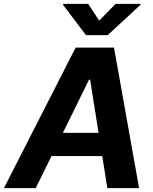

<svg xmlns="http://www.w3.org/2000/svg" viewBox="-58 -974 793 994"><path d="M127 0H-37.6L333.5 -727.5H532.2L662.1 0H497.6L408.7 -561.5H402.8ZM164.6 -286.1H553.7L533.2 -166H143.6ZM398.4 -954.1 455.6 -867.2 540.5 -954.1H669.9L668.9 -948.7L499.5 -792H387.2L268.6 -948.7L269.5 -954.1Z"/></svg>

Font: Inter Tight
Style: Bold Italic
Weight: 700
Italic angle: -9.39999°
Designer: Rasmus Andersson
Foundry: rsms
Version: Version 3.004